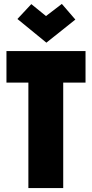

<svg xmlns="http://www.w3.org/2000/svg" viewBox="-20 -961 472 981"><path d="M365 -861 296 -941 215 -879 140 -940 69 -864 217 -743ZM303 -539H417V-700H13V-539H125V0H303Z"/></svg>

Font: Advent Pro Black
Style: Regular
Weight: 900
Version: Version 3.000